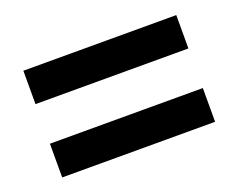

<svg xmlns="http://www.w3.org/2000/svg" viewBox="-61 -682 611 492"><g transform="rotate(-20 245.0 -435.5)"><path d="M36 -490V-581H453V-490ZM36 -290V-382H453V-290Z"/></g></svg>

Font: Noto Sans Kannada UI Condensed SemiBold
Style: Regular
Weight: 600
Width: 3
Designer: Jelle Bosma - Monotype Design Team
Foundry: Monotype Imaging Inc.
Version: Version 2.005; ttfautohint (v1.8.4.7-5d5b)